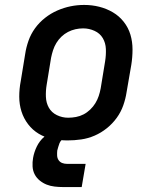

<svg xmlns="http://www.w3.org/2000/svg" viewBox="-20 -561 640 778"><path d="M254 8Q223 8 192.5 2Q162 -4 137 -19Q112 -34 94 -57.5Q76 -81 67 -109.5Q58 -138 58 -169.5Q58 -201 64 -232L82 -342Q86 -369 95.5 -396Q105 -423 122 -446.5Q139 -470 162.5 -488.5Q186 -507 212.5 -518.5Q239 -530 266 -535.5Q293 -541 321 -541Q353 -541 382.5 -533.5Q412 -526 437.5 -511Q463 -496 481.5 -472.5Q500 -449 508.5 -420.5Q517 -392 517 -360.5Q517 -329 512 -298L493 -188Q489 -161 479.5 -134Q470 -107 453 -83.5Q436 -60 413 -41.5Q390 -23 363.5 -11.5Q337 0 309 4Q281 8 254 8ZM256 -84Q272 -84 288 -87Q304 -90 318.5 -97.5Q333 -105 345.5 -117Q358 -129 366.5 -143Q375 -157 380 -172Q385 -187 388 -203L406 -313Q410 -338 409 -362.5Q408 -387 396.5 -406.5Q385 -426 363 -436Q341 -446 317 -446Q301 -446 285.5 -442.5Q270 -439 255.5 -431.5Q241 -424 229 -412.5Q217 -401 208.5 -387Q200 -373 195 -357.5Q190 -342 187 -327L169 -217Q165 -193 166 -168.5Q167 -144 178 -124.5Q189 -105 210.5 -94.5Q232 -84 256 -84Q256 -84 256 -84Q256 -84 256 -84ZM236 197Q219 197 201.5 195Q184 193 169 187Q154 181 141 170.5Q128 160 120.5 145.5Q113 131 112 113.5Q111 96 114 79Q118 56 129 33Q140 10 159 -6.5Q178 -23 202 -30Q226 -37 250 -37L244 0Q236 0 230 6Q224 12 221 19.5Q218 27 216 34.5Q214 42 212 49Q211 59 211.5 69.5Q212 80 217.5 88Q223 96 232 99.5Q241 103 252 103H327L311 197Z"/></svg>

Font: Iosevka Slab SmBdExObl
Style: Regular
Weight: 600
Width: 7
Italic angle: -9°
Monospace: yes
Designer: Belleve Invis
Foundry: Belleve Invis
Version: Version 11.1.0; ttfautohint (v1.8.3)